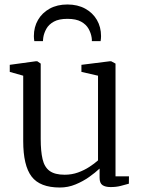

<svg xmlns="http://www.w3.org/2000/svg" viewBox="-20 -825 634 856"><path d="M473 9Q449.5 9 436.8 0.2Q424 -8.5 424 -33V-73.5Q405 -55.5 377.5 -36Q350 -16.5 316.8 -2.8Q283.5 11 247 11Q158 11 120.8 -38Q83.5 -87 83.5 -196V-487.5L23.5 -504.5V-536L140.5 -552H146L161.5 -541.5V-205.5Q161.5 -151 169.8 -115.5Q178 -80 201.2 -63Q224.5 -46 268 -46Q300 -46 327.8 -56Q355.5 -66 378.2 -80.8Q401 -95.5 417 -110V-487.5L343 -504.5V-536L470.5 -552H475.5L495 -541.5V-39H555L554.5 -6Q538 -1.5 518.2 3.8Q498.5 9 473 9ZM280.5 -805Q326 -805 359.8 -786.5Q393.5 -768 412 -736.2Q430.5 -704.5 430.5 -664Q430.5 -659 430 -653.2Q429.5 -647.5 428.5 -641.5H389.5Q389.5 -645 389.5 -649.2Q389.5 -653.5 388.5 -658Q385.5 -677.5 374.8 -696.8Q364 -716 341.5 -728.5Q319 -741 280.5 -741Q242.5 -741 220 -728.5Q197.5 -716 186.8 -696.8Q176 -677.5 173 -658Q172.5 -653.5 172 -649.2Q171.5 -645 171.5 -641.5H133Q132 -647.5 131.5 -653.2Q131 -659 131 -664Q131 -704.5 149.5 -736.2Q168 -768 201.5 -786.5Q235 -805 280.5 -805Z"/></svg>

Font: Merriweather 48pt Light
Style: Regular
Weight: 300
Version: Version 2.100